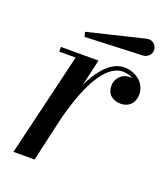

<svg xmlns="http://www.w3.org/2000/svg" viewBox="-117 -689 659 769"><g transform="rotate(20 212.5 -304.5)"><path d="M385 -540 140 -530 135 -550 375 -608Q385.5 -610.5 393.9 -608.5Q402.2 -606.5 408 -601.2Q413.8 -596 416.9 -589.1Q420 -582.2 420 -575Q420 -560.9 409.7 -550.8Q399.4 -540.8 385 -540ZM135 -440H65V-460H225L199.4 -347.5Q209.5 -368.8 220.4 -386.7Q231.2 -404.6 244.2 -420.2Q257.2 -435.9 270.9 -446.8Q284.6 -457.6 300.6 -463.8Q316.5 -470 333 -470Q350.2 -470 366.8 -464.1Q383.2 -458.2 396.2 -447.9Q409.2 -437.6 417.1 -422.2Q425 -406.8 425 -389Q425 -371.8 418.6 -358.1Q412.1 -344.5 398.8 -336.2Q385.4 -328 367 -328Q341 -328 324.5 -342.2Q308 -356.4 308 -383Q308 -399.9 316.2 -413.4Q324.5 -426.9 337.4 -433.9Q350.4 -441 365 -441Q367.8 -441 371.2 -440.5Q374.8 -440 376 -440Q368.9 -445.8 356.9 -448.9Q345 -452 333 -452Q318.5 -452 304.6 -446.4Q290.8 -440.8 278.9 -431Q267 -421.2 255.6 -407.1Q244.1 -393 234.6 -377.2Q225.1 -361.5 216.1 -342.4Q207 -323.2 199.8 -305Q192.6 -286.8 185.8 -266.2Q178.9 -245.8 173.9 -228.6Q168.9 -211.4 164.1 -193.1L120 0H30Z"/></g></svg>

Font: Bodoni* 11
Style: Italic
Weight: 400
Italic angle: -13°
Version: Version 1.002